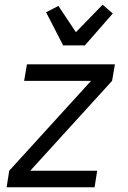

<svg xmlns="http://www.w3.org/2000/svg" viewBox="-20 -792 540 812"><path d="M8 0 19 -70 365 -450H82L94 -520H466L454 -450L108 -70H391L380 0ZM247 -600 175 -740 227 -767 301 -656 414 -772 457 -735 339 -600Z"/></svg>

Font: Iosevka Fixed
Style: Italic
Weight: 400
Italic angle: -9°
Monospace: yes
Designer: Belleve Invis
Foundry: Belleve Invis
Version: Version 33.2.4